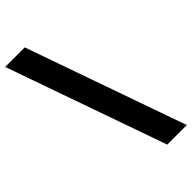

<svg xmlns="http://www.w3.org/2000/svg" viewBox="-365 -871 1042 1042"><g transform="rotate(-45 156.0 -350.0)"><path d="M69 -810 393 110H243L-81 -810Z"/></g></svg>

Font: Montserrat arm
Style: Bold
Weight: 700
Designer: Julieta Ulanovsky
Foundry: Julieta Ulanovsky
Version: Version 6.000;PS 006.000;hotconv 1.0.88;makeotf.lib2.5.64775